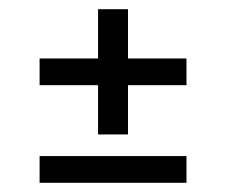

<svg xmlns="http://www.w3.org/2000/svg" viewBox="-20 -529 490 417"><path d="M193 -237V-344H66V-402H193V-509H258V-402H385V-344H258V-237ZM66 -132V-190H385V-132Z"/></svg>

Font: Special Gothic
Style: Regular
Weight: 400
Designer: Alistair McCready
Foundry: Monolith
Version: Version 1.010; ttfautohint (v1.8.4.7-5d5b)